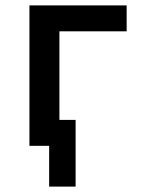

<svg xmlns="http://www.w3.org/2000/svg" viewBox="-20 -540 540 711"><path d="M162 151V0H89V-520H449V-424H200V-96H260V151Z"/></svg>

Font: Iosevka Term Curly
Style: Bold
Weight: 700
Designer: Belleve Invis
Foundry: Belleve Invis
Version: Version 32.3.0